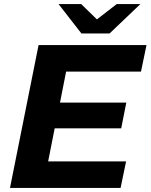

<svg xmlns="http://www.w3.org/2000/svg" viewBox="-20 -921 738 941"><path d="M304 -570 274 -418H599L574 -292H248L216 -130H598L571 0H29L169 -700H698L671 -570ZM668 -901 517 -757H379L267 -901H378L455 -826L552 -901Z"/></svg>

Font: Idrija
Style: Bold Italic
Weight: 700
Italic angle: -11.3°
Designer: Julieta Ulanovsky
Foundry: Julieta Ulanovsky
Version: Version 7.200